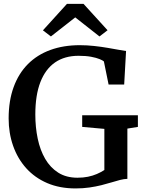

<svg xmlns="http://www.w3.org/2000/svg" viewBox="-20 -992 766 1022"><path d="M382 11Q297.5 11 231.2 -17.5Q165 -46 119.2 -97Q73.5 -148 49.8 -215.8Q26 -283.5 26 -361.5Q26 -455.5 52.5 -528.2Q79 -601 128.5 -650.8Q178 -700.5 248 -726Q318 -751.5 404.5 -751.5Q443.5 -751.5 481.8 -747.2Q520 -743 553.5 -737.2Q587 -731.5 612.5 -726.8Q638 -722 651 -720.5L641 -542H558L533 -665Q527 -670.5 510 -677.5Q493 -684.5 465 -689.8Q437 -695 398 -695Q324.5 -695 273.2 -659.8Q222 -624.5 195 -555Q168 -485.5 168 -382.5Q168 -314.5 180.8 -253.8Q193.5 -193 220.5 -146.5Q247.5 -100 290 -73Q332.5 -46 392.5 -46Q422.5 -46 448.2 -51.2Q474 -56.5 495.5 -65.8Q517 -75 535.5 -87V-306L417.5 -316.5V-378.5H714V-316.5L658 -307.5V-40Q639.5 -39.5 618.5 -34Q597.5 -28.5 573 -21Q548.5 -13.5 519.5 -6.2Q490.5 1 456.2 6Q422 11 382 11ZM251 -798 208.5 -830.5 336.5 -971.5H424.5L552.5 -831L509.5 -798L380.5 -899.5Z"/></svg>

Font: Merriweather SemiBold
Style: Regular
Weight: 600
Version: Version 2.100